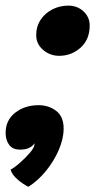

<svg xmlns="http://www.w3.org/2000/svg" viewBox="-50 -522 366 700"><path d="M199 -501.5Q232 -501.5 254.5 -480.5Q277 -459.5 277 -429Q277 -378 243.8 -348.2Q210.5 -318.5 166 -318.5Q132 -318.5 107 -340.2Q82 -362 82 -393.5Q82 -426 98.5 -450.5Q115 -475 141.8 -488.2Q168.5 -501.5 199 -501.5ZM53.5 159Q48 156.5 34.5 148Q21 139.5 7.2 126Q-6.5 112.5 -11.5 96.5Q3.5 88.5 23.2 71Q43 53.5 58.8 35.2Q74.5 17 75.5 5.5Q76.5 2 76 0.5Q70.5 9.5 57.5 16.5Q44.5 23.5 23.5 23.5Q-4 23.5 -16.8 5.8Q-29.5 -12 -29.5 -37Q-29.5 -84 5.5 -111.2Q40.5 -138.5 91 -138.5Q127.5 -138.5 154.8 -117.8Q182 -97 182 -53.5Q182 -16.5 164.5 24.2Q147 65 117.8 101Q88.5 137 53.5 159Z"/></svg>

Font: Grandstander SemiBold
Style: Italic
Weight: 600
Italic angle: -15°
Designer: Tyler Finck
Foundry: Etcetera Type Co
Version: Version 1.200; ttfautohint (v1.8.3)